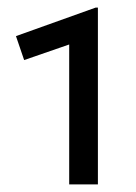

<svg xmlns="http://www.w3.org/2000/svg" viewBox="-20 -846 358 505"><path d="M162 -361V-729L43.5 -688L22 -751L231.5 -826H237.5V-361Z"/></svg>

Font: Geologica Cursive
Style: Regular
Weight: 400
Designer: Sindre Bremnes, Frode Helland
Foundry: Monokrom Skriftforlag AS
Version: Version 1.010;gftools[0.9.28]